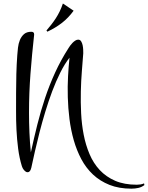

<svg xmlns="http://www.w3.org/2000/svg" viewBox="-20 -851 861 1118"><path d="M820.8 226.6Q805.2 238.8 785.6 243.2Q766.1 247.6 745.6 247.6Q672.9 247.6 617.7 225.6Q562.5 203.6 521.7 165.5Q481 127.4 453.6 75.9Q426.3 24.4 409.4 -34.9Q392.6 -94.2 384.5 -158Q376.5 -221.7 374.8 -284.7Q373 -347.7 376.2 -406.7Q379.4 -465.8 384.8 -515.1Q356.4 -479 331.1 -428.2Q305.7 -377.4 283.9 -319.3Q262.2 -261.2 243.7 -200Q225.1 -138.7 210.2 -80.6Q195.3 -22.5 183.8 28.3Q172.4 79.1 164.6 115.2Q163.6 119.1 162.4 125.5Q161.1 131.8 158.4 137.7Q155.8 143.6 151.4 147.7Q147 151.9 140.6 151.9Q134.8 151.9 129.4 148.2Q124 144.5 119.6 139.4Q115.2 134.3 112.1 128.2Q108.9 122.1 107.4 116.7Q92.8 69.3 85.7 14.9Q78.6 -39.6 75.9 -95.5Q73.2 -151.4 73.5 -206.5Q73.7 -261.7 73.7 -311Q73.7 -365.7 75.2 -420.4Q76.7 -475.1 80.6 -529.8Q82 -549.3 84.7 -573.2Q87.4 -597.2 95.7 -617.7Q104 -638.2 119.6 -652.1Q135.3 -666 162.6 -666Q169.4 -666 174.1 -662.8Q178.7 -659.7 178.7 -651.9V-647.9Q172.4 -589.8 167 -533.9Q161.6 -478 157.5 -422.4Q153.3 -366.7 151.1 -310.3Q148.9 -253.9 148.9 -194.8Q148.9 -137.2 151.4 -79.3Q153.8 -21.5 159.7 36.1Q177.7 -46.9 197.5 -126Q217.3 -205.1 242.7 -281Q268.1 -356.9 301.3 -429.2Q334.5 -501.5 378.9 -570.8Q382.8 -577.1 388.9 -585.7Q395 -594.2 402.6 -601.8Q410.2 -609.4 418.5 -614.7Q426.8 -620.1 435.5 -620.1Q446.3 -620.1 452.4 -610.4Q458.5 -600.6 461.2 -587.6Q463.9 -574.7 464.4 -561.5Q464.8 -548.3 464.8 -541Q461.4 -495.1 456.8 -438Q452.1 -380.9 450.7 -318.4Q449.2 -255.9 452.4 -191.4Q455.6 -127 467.3 -66.7Q479 -6.3 501.5 46.6Q523.9 99.6 560.8 139.2Q597.7 178.7 650.6 201.7Q703.6 224.6 776.9 224.6Q787.1 224.6 798.1 222.9Q809.1 221.2 818.8 216.8ZM250.5 -673.3Q265.6 -690.9 279.3 -708.5Q293 -726.1 305.2 -744.9Q317.4 -763.7 327.6 -784.7Q337.9 -805.7 346.2 -830.6L408.7 -788.6Q378.4 -747.1 341.1 -718Q303.7 -689 255.9 -666.5Z"/></svg>

Font: Montez
Style: Regular
Weight: 400
Designer: Astigmatic (AOETI)
Foundry: Astigmatic (AOETI)
Version: Version 1.001